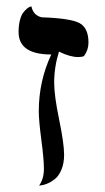

<svg xmlns="http://www.w3.org/2000/svg" viewBox="-20 -577 329 599"><path d="M117 -51Q117 -80 109 -140.5Q101 -201 101 -230Q101 -324 140 -407Q38 -407 38 -477Q38 -498 42 -513.5Q46 -529 52 -537Q58 -545 64 -550Q70 -555 74 -556L78 -557Q84 -529 110 -523Q200 -520 228 -505Q256 -490 256 -444Q256 -421 242 -402Q235 -399 224 -399Q198 -399 164 -416Q149 -368 149 -319Q149 -279 164.5 -204Q180 -129 180 -94Q180 -68 172 -48.5Q164 -29 152.5 -19.5Q141 -10 129.5 -5Q118 0 110 1L102 2Q117 -19 117 -51Z"/></svg>

Font: Linux Libertine Initials O
Style: Initials
Weight: 400
Designer: Philipp H. Poll
Foundry: Philipp H. Poll
Version: Version 5.0.6